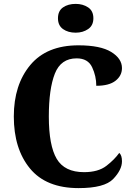

<svg xmlns="http://www.w3.org/2000/svg" viewBox="-20 -957 687 987"><path d="M384 10Q517 10 562 -37Q607 -84 607 -128Q607 -159 593 -171Q569 -137 527 -104.5Q485 -72 412 -72Q312 -72 271.5 -140.5Q231 -209 231 -358Q231 -500 262 -578.5Q293 -657 374 -657Q432 -657 453.5 -611.5Q475 -566 475 -516Q541 -516 574 -542Q607 -568 607 -607Q607 -656 551.5 -690Q496 -724 383 -724Q220 -724 135.5 -622.5Q51 -521 51 -358Q51 -192 134 -91Q217 10 384 10ZM369 -789Q406 -789 433 -807.5Q460 -826 460 -863Q460 -901 433 -919Q406 -937 369 -937Q330 -937 304 -919Q278 -901 278 -863Q278 -826 304 -807.5Q330 -789 369 -789Z"/></svg>

Font: Noto Serif SemiCondensed Extra
Style: Regular
Weight: 800
Width: 4
Designer: Monotype Design Team
Foundry: Monotype Imaging Inc.
Version: Version 1.002